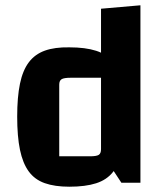

<svg xmlns="http://www.w3.org/2000/svg" viewBox="-20 -691 622 726"><path d="M242 -512Q303 -512 343.5 -499Q384 -486 407.5 -456Q431 -426 441.5 -375.5Q452 -325 452 -250Q452 -174 441.5 -122.5Q431 -71 407.5 -41Q384 -11 343.5 2Q303 15 242 15Q187 15 149 1.5Q111 -12 88.5 -43Q66 -74 55.5 -124.5Q45 -175 45 -250Q45 -324 55.5 -374.5Q66 -425 89 -455.5Q112 -486 149.5 -499.5Q187 -513 242 -512ZM362 -397H247Q222 -397 213 -391.5Q204 -386 204 -371V-100H320Q345 -100 353.5 -105.5Q362 -111 362 -127ZM511 -671V0H439L362 -117V-658Z"/></svg>

Font: Changa SemiBold
Style: Regular
Weight: 600
Designer: Eduardo Rodriguez Tunni
Foundry: Eduardo Rodriguez Tunni
Version: Version 3.002; ttfautohint (v1.8.2)